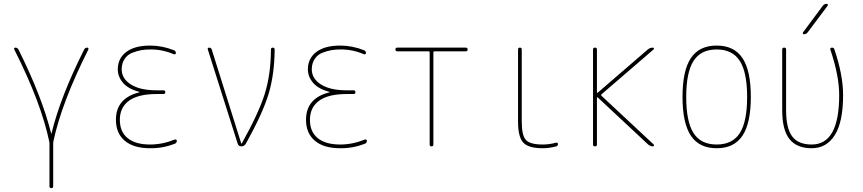

<svg xmlns="http://www.w3.org/2000/svg" viewBox="-20 -770 4540 1010"><path d="M239.3 -24.4Q196.3 -230.5 54.7 -510.7Q52.7 -513.7 54.7 -516.6Q56.6 -519.5 60.5 -519.5Q71.3 -519.5 77.1 -509.8Q201.2 -260.7 249 -68.4Q249 -66.4 250 -66.4Q251 -66.4 251 -68.4Q297.9 -261.7 422.9 -509.8Q427.7 -519.5 439.5 -519.5Q442.4 -519.5 444.3 -516.6Q446.3 -513.7 445.3 -510.7Q303.7 -229.5 260.7 -25.4Q259.8 -22.5 259.8 -14.6V210Q259.8 219.7 250 219.7Q240.2 219.7 240.2 210V-14.6Q240.2 -21.5 239.3 -24.4Z M712.9 -284.2Q713.9 -284.2 713.9 -285.2Q713.9 -287.1 711.9 -287.1Q655.3 -301.8 627.4 -334Q599.6 -366.2 599.6 -405.3Q599.6 -462.9 644 -496.6Q688.5 -530.3 769.5 -530.3Q833 -530.3 894.5 -505.9Q904.3 -502.9 905.3 -491.2Q905.3 -487.3 902.3 -485.4Q899.4 -483.4 894.5 -484.4Q835 -510.7 769.5 -509.8Q744.1 -509.8 722.2 -505.9Q700.2 -502 675.3 -492.2Q650.4 -482.4 635.3 -459.5Q620.1 -436.5 620.1 -405.3Q620.1 -356.4 668.5 -325.7Q716.8 -294.9 804.7 -294.9H839.8Q849.6 -294.9 849.6 -285.2Q849.6 -275.4 839.8 -275.4H804.7Q707 -275.4 658.7 -240.2Q610.4 -205.1 610.4 -139.6Q610.4 -76.2 651.9 -43Q693.4 -9.8 769.5 -9.8Q835 -9.8 899.4 -36.1Q903.3 -37.1 906.7 -35.2Q910.2 -33.2 910.2 -29.3Q910.2 -18.6 899.4 -13.7Q835.9 10.7 769.5 9.8Q682.6 9.8 636.2 -29.8Q589.8 -69.3 589.8 -139.6Q589.8 -253.9 712.9 -284.2Z M1230.5 -13.7 1073.2 -509.8Q1071.3 -513.7 1073.7 -516.6Q1076.2 -519.5 1080.1 -519.5Q1089.8 -519.5 1093.8 -509.8L1249 -15.6Q1249 -14.6 1250 -14.6Q1252 -14.6 1252 -15.6Q1340.8 -174.8 1372.6 -275.9Q1404.3 -377 1405.3 -508.8Q1405.3 -519.5 1415 -519.5Q1424.8 -519.5 1424.8 -508.8Q1423.8 -377.9 1392.6 -274.9Q1361.3 -171.9 1272.5 -12.7Q1263.7 0 1250 0Q1235.4 0 1230.5 -13.7Z M1712.9 -284.2Q1713.9 -284.2 1713.9 -285.2Q1713.9 -287.1 1711.9 -287.1Q1655.3 -301.8 1627.4 -334Q1599.6 -366.2 1599.6 -405.3Q1599.6 -462.9 1644 -496.6Q1688.5 -530.3 1769.5 -530.3Q1833 -530.3 1894.5 -505.9Q1904.3 -502.9 1905.3 -491.2Q1905.3 -487.3 1902.3 -485.4Q1899.4 -483.4 1894.5 -484.4Q1835 -510.7 1769.5 -509.8Q1744.1 -509.8 1722.2 -505.9Q1700.2 -502 1675.3 -492.2Q1650.4 -482.4 1635.3 -459.5Q1620.1 -436.5 1620.1 -405.3Q1620.1 -356.4 1668.5 -325.7Q1716.8 -294.9 1804.7 -294.9H1839.8Q1849.6 -294.9 1849.6 -285.2Q1849.6 -275.4 1839.8 -275.4H1804.7Q1707 -275.4 1658.7 -240.2Q1610.4 -205.1 1610.4 -139.6Q1610.4 -76.2 1651.9 -43Q1693.4 -9.8 1769.5 -9.8Q1835 -9.8 1899.4 -36.1Q1903.3 -37.1 1906.7 -35.2Q1910.2 -33.2 1910.2 -29.3Q1910.2 -18.6 1899.4 -13.7Q1835.9 10.7 1769.5 9.8Q1682.6 9.8 1636.2 -29.8Q1589.8 -69.3 1589.8 -139.6Q1589.8 -253.9 1712.9 -284.2Z M2070.3 -500Q2060.5 -500 2060.1 -509.8Q2059.6 -519.5 2070.3 -519.5H2429.7Q2439.5 -519.5 2439.9 -509.8Q2440.4 -500 2429.7 -500H2264.6Q2259.8 -500 2259.8 -495.1V-9.8Q2259.8 0 2250 0Q2240.2 0 2240.2 -9.8V-495.1Q2240.2 -500 2235.4 -500Z M2835 9.8Q2759.8 9.8 2732.4 -20Q2705.1 -49.8 2705.1 -129.9V-509.8Q2705.1 -519.5 2714.8 -519.5Q2724.6 -519.5 2724.6 -509.8V-129.9Q2724.6 -57.6 2746.6 -33.7Q2768.6 -9.8 2835 -9.8Q2870.1 -9.8 2905.3 -19.5Q2909.2 -20.5 2912.1 -18.6Q2915 -16.6 2915 -12.7Q2915 -2.9 2906.2 0Q2869.1 9.8 2835 9.8Z M3099.6 -9.8V-509.8Q3099.6 -519.5 3109.9 -519.5Q3120.1 -519.5 3120.1 -509.8V-284.2Q3120.1 -283.2 3121.6 -282.2Q3123 -281.2 3124 -282.2L3387.7 -509.8Q3399.4 -519.5 3415 -519.5Q3418.9 -519.5 3419.9 -515.6Q3420.9 -511.7 3418 -509.8L3143.6 -273.4Q3140.6 -270.5 3143.6 -266.6L3418.9 -9.8Q3420.9 -7.8 3419.9 -3.9Q3418.9 0 3415 0Q3402.3 0 3389.6 -9.8L3124 -257.8Q3123 -258.8 3121.6 -257.8Q3120.1 -256.8 3120.1 -255.9V-9.8Q3120.1 0 3109.9 0Q3099.6 0 3099.6 -9.8Z M3871.6 -449.7Q3833 -509.8 3750 -509.8Q3667 -509.8 3628.4 -449.7Q3589.8 -389.6 3589.8 -259.8Q3589.8 -129.9 3628.4 -69.8Q3667 -9.8 3750 -9.8Q3833 -9.8 3871.6 -69.8Q3910.2 -129.9 3910.2 -259.8Q3910.2 -389.6 3871.6 -449.7ZM3885.7 -56.2Q3841.8 9.8 3750 9.8Q3658.2 9.8 3614.3 -56.2Q3570.3 -122.1 3570.3 -260.3Q3570.3 -398.4 3614.3 -464.4Q3658.2 -530.3 3750 -530.3Q3841.8 -530.3 3885.7 -464.4Q3929.7 -398.4 3929.7 -260.3Q3929.7 -122.1 3885.7 -56.2Z M4250 9.8Q4170.9 9.8 4132.8 -38.6Q4094.7 -86.9 4094.7 -190.4V-509.8Q4094.7 -519.5 4105 -519.5Q4115.2 -519.5 4115.2 -509.8V-190.4Q4115.2 -95.7 4147 -52.7Q4178.7 -9.8 4250 -9.8Q4394.5 -9.8 4394.5 -269.5Q4394.5 -372.1 4347.7 -509.8Q4346.7 -513.7 4349.1 -516.6Q4351.6 -519.5 4356.4 -519.5Q4366.2 -519.5 4369.1 -510.7Q4415 -376 4415 -269.5Q4415 -128.9 4371.6 -59.6Q4328.1 9.8 4250 9.8ZM4209 -589.8Q4205.1 -589.8 4203.6 -593.3Q4202.1 -596.7 4204.1 -599.6L4308.6 -740.2Q4316.4 -750 4329.1 -750Q4333 -750 4334.5 -746.6Q4335.9 -743.2 4334 -740.2L4228.5 -599.6Q4220.7 -589.8 4209 -589.8Z"/></svg>

Font: Rounded Mgen+ 1m thin
Style: Regular
Weight: 100
Designer: [Source Han Sans]
Ryoko NISHIZUKA  (kana & ideographs); Paul D. Hunt (Latin, Greek & Cyrillic); Wenlong ZHANG  (bopomofo
Version: Version 1.059.20150602